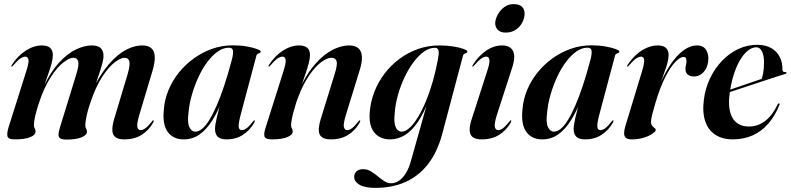

<svg xmlns="http://www.w3.org/2000/svg" viewBox="-20 -669 3846 934"><path d="M271 -47 351 -307Q365.5 -354 360.2 -371Q355 -388 336.5 -388Q318.5 -388 289.5 -366.2Q260.5 -344.5 228.8 -296.8Q197 -249 170 -170Q160.5 -141.5 155 -120Q149.5 -98.5 147.2 -83.5Q145 -68.5 145 -59.5Q145 -50.5 149 -44.2Q153 -38 153 -29.5Q153 -12 126.5 -1.5Q100 9 52 9Q21.5 9 16.8 -4.5Q12 -18 22 -51L109 -326.5Q121 -363.5 118.5 -378.5Q116 -393.5 103 -393.5Q93 -393.5 79.5 -384.8Q66 -376 43.5 -350Q41.5 -347.5 39.8 -346.2Q38 -345 36 -345.5Q34.5 -345.5 35 -347.5Q35.5 -349.5 37 -352.5Q65 -396.5 104.5 -422.2Q144 -448 184 -448Q210 -448 223.5 -436.5Q237 -425 237 -401Q237 -384 231.5 -362.5Q226 -341 218.2 -319Q210.5 -297 203.2 -276.2Q196 -255.5 192.5 -239.5L189 -241Q225.5 -319 267.2 -364.2Q309 -409.5 350.2 -428.8Q391.5 -448 426 -448Q455 -448 469.2 -435.5Q483.5 -423 483.5 -396.5Q483.5 -383.5 479 -365.2Q474.5 -347 467.8 -326.2Q461 -305.5 453.5 -283.5Q446 -261.5 439.5 -240.5L436 -242.5Q463.5 -297 493 -335.8Q522.5 -374.5 553 -399.5Q583.5 -424.5 613.8 -436.2Q644 -448 672.5 -448Q701.5 -448 716.5 -434.2Q731.5 -420.5 732.8 -393.8Q734 -367 723 -328.5L657.5 -109.5Q644.5 -64.5 648.2 -50.2Q652 -36 664 -36Q674.5 -36 687.2 -45Q700 -54 718.5 -77.5Q721.5 -81.5 722.8 -82.8Q724 -84 726 -83.5Q728 -83.5 727.8 -80.8Q727.5 -78 725 -72.5Q704.5 -36 669.8 -13.5Q635 9 584.5 9Q555.5 9 541.5 -1.8Q527.5 -12.5 526.5 -34.2Q525.5 -56 535 -89L600.5 -307Q614 -354 609.2 -371Q604.5 -388 586 -388Q567.5 -388 538.5 -366.2Q509.5 -344.5 478 -296.8Q446.5 -249 419.5 -169.5Q410 -142 404.8 -120.2Q399.5 -98.5 397.2 -82.8Q395 -67 395 -58Q395 -49 399 -43Q403 -37 403 -28.5Q403 -11.5 376.2 -0.8Q349.5 10 302 10Q282 10 273.2 4.2Q264.5 -1.5 264.5 -14Q264.5 -26.5 271 -47Z M1152 -115.5Q1139 -67 1141.2 -51.5Q1143.5 -36 1156.5 -36Q1167 -36 1179.5 -45Q1192 -54 1210.5 -77.5Q1213.5 -81.5 1215 -82.8Q1216.5 -84 1218 -83.5Q1220 -83.5 1219.8 -80.8Q1219.5 -78 1217 -72.5Q1196.5 -36 1162.2 -13.5Q1128 9 1082.5 9Q1052 9 1039 -4Q1026 -17 1026 -42Q1026 -51 1028.2 -65.2Q1030.5 -79.5 1035 -98.8Q1039.5 -118 1045.8 -141.8Q1052 -165.5 1060 -193L1064.5 -190.5Q1041 -128.5 1013 -83.8Q985 -39 950.8 -15Q916.5 9 873.5 9Q822.5 9 796 -27.2Q769.5 -63.5 777 -135.5Q780.5 -184.5 799.5 -230.5Q818.5 -276.5 850 -315.8Q881.5 -355 922.8 -384.8Q964 -414.5 1012 -431.5Q1060 -448.5 1112 -448.5Q1150 -448.5 1180.8 -443Q1211.5 -437.5 1230 -430.5Q1248.5 -423.5 1248.5 -418.5Q1248.5 -413.5 1243.8 -411.5Q1239 -409.5 1234 -407.2Q1229 -405 1227.5 -399ZM897 -121.5Q890.5 -71 901.5 -49.8Q912.5 -28.5 930 -28.5Q946 -28.5 963 -42.2Q980 -56 997.5 -84Q1015 -112 1033.2 -153.5Q1051.5 -195 1070 -250.2Q1088.5 -305.5 1107 -375Q1115 -404.5 1113.5 -420.8Q1112 -437 1093.5 -437Q1066 -437 1039.5 -418.5Q1013 -400 989 -368Q965 -336 946 -295.2Q927 -254.5 914 -210Q901 -165.5 897 -121.5Z M1287 -345.5Q1285.5 -345.5 1286 -347.5Q1286.5 -349.5 1288 -352.5Q1316 -396.5 1355.5 -422.2Q1395 -448 1435 -448Q1461 -448 1474.5 -436.5Q1488 -425 1488 -401Q1488 -384.5 1482 -361.8Q1476 -339 1468 -315.2Q1460 -291.5 1452.8 -271.2Q1445.5 -251 1443.5 -240L1440 -241Q1467 -299.5 1498.2 -339.2Q1529.5 -379 1561.2 -403Q1593 -427 1623 -437.5Q1653 -448 1677.5 -448Q1709 -448 1724.2 -433.5Q1739.5 -419 1740.5 -392.2Q1741.5 -365.5 1730 -328.5L1662.5 -109.5Q1649 -65 1653 -50.5Q1657 -36 1669 -36Q1679.5 -36 1692 -45Q1704.5 -54 1723 -77.5Q1726.5 -81.5 1727.8 -82.8Q1729 -84 1730.5 -83.5Q1732.5 -83.5 1732.5 -80.8Q1732.5 -78 1729.5 -72.5Q1709.5 -36 1674.5 -13.5Q1639.5 9 1589.5 9Q1560 9 1545.8 -1.8Q1531.5 -12.5 1530.8 -34.2Q1530 -56 1540 -89L1607.5 -307Q1622.5 -354.5 1617.5 -371.2Q1612.5 -388 1591.5 -388Q1577.5 -388 1556.8 -376.2Q1536 -364.5 1512.2 -338.5Q1488.5 -312.5 1464.8 -270.8Q1441 -229 1421 -170Q1412 -141.5 1406.5 -120Q1401 -98.5 1398.5 -83.5Q1396 -68.5 1396 -59.5Q1396 -50 1400 -44Q1404 -38 1404 -29.5Q1404 -13 1377.5 -2Q1351 9 1303.5 9Q1273 9 1267.5 -3.2Q1262 -15.5 1270.5 -43L1358.5 -321.5Q1372 -363 1369.5 -378.2Q1367 -393.5 1354 -393.5Q1344 -393.5 1330.5 -384.8Q1317 -376 1294.5 -350Q1292.5 -347.5 1290.8 -346.2Q1289 -345 1287 -345.5Z M2132.5 -22Q2108.5 69.5 2062.8 128.5Q2017 187.5 1952.5 216.2Q1888 245 1805.5 245Q1755 245 1729 229.8Q1703 214.5 1703 191.5Q1703 175.5 1714.2 164.8Q1725.5 154 1747 154Q1766.5 154 1783.8 164.2Q1801 174.5 1817.2 188.2Q1833.5 202 1849.5 212.2Q1865.5 222.5 1883 222.5Q1901 222.5 1919.2 211.2Q1937.5 200 1953.2 175.2Q1969 150.5 1980 110.5L2065 -191.5L2069 -189.5Q2042.5 -119.5 2012.8 -75.8Q1983 -32 1949.2 -11.5Q1915.5 9 1877 9Q1846.5 9 1822.8 -5Q1799 -19 1787 -48.2Q1775 -77.5 1778.5 -122.5Q1782.5 -174 1801 -222Q1819.5 -270 1851 -311.2Q1882.5 -352.5 1923.8 -383Q1965 -413.5 2014 -430.8Q2063 -448 2117.5 -448Q2154 -448 2185 -443Q2216 -438 2234.8 -431Q2253.5 -424 2253.5 -418.5Q2253.5 -413.5 2248.8 -411.5Q2244 -409.5 2239 -407.2Q2234 -405 2232.5 -399ZM1900 -117Q1896.5 -81.5 1901.2 -62.2Q1906 -43 1915.2 -35.8Q1924.5 -28.5 1933.5 -28.5Q1952.5 -28.5 1973.2 -47.8Q1994 -67 2014.2 -100.8Q2034.5 -134.5 2052.8 -178.8Q2071 -223 2085.5 -273.8Q2100 -324.5 2109.5 -376.5Q2115.5 -404.5 2113.8 -420.5Q2112 -436.5 2095 -436.5Q2069 -436.5 2042.5 -417.8Q2016 -399 1991.8 -366.8Q1967.5 -334.5 1948 -293.2Q1928.5 -252 1915.8 -206.8Q1903 -161.5 1900 -117Z M2397 -109.5Q2383.5 -66 2387.2 -51Q2391 -36 2403.5 -36Q2414 -36 2426.5 -45Q2439 -54 2458 -77.5Q2461 -81.5 2462.2 -82.8Q2463.5 -84 2465.5 -83.5Q2467.5 -83.5 2467.2 -80.8Q2467 -78 2464.5 -72.5Q2444 -36 2408.8 -13.5Q2373.5 9 2323.5 9Q2294.5 9 2280.2 -1.5Q2266 -12 2264.8 -34Q2263.5 -56 2274.5 -89L2349.5 -321.5Q2363 -362.5 2360.8 -378Q2358.5 -393.5 2345.5 -393.5Q2335.5 -393.5 2322 -384.8Q2308.5 -376 2286 -350Q2283.5 -347.5 2282 -346.2Q2280.5 -345 2278.5 -345.5Q2277 -345.5 2277.5 -347.5Q2278 -349.5 2279.5 -352.5Q2307 -396.5 2344.5 -422.2Q2382 -448 2422.5 -448Q2447.5 -448 2462.8 -436.8Q2478 -425.5 2481 -402.2Q2484 -379 2472.5 -343ZM2440 -510.5Q2415.5 -510.5 2402.2 -523.2Q2389 -536 2389 -555.5Q2389 -575 2400.8 -596.8Q2412.5 -618.5 2432.2 -633.8Q2452 -649 2477.5 -649Q2506.5 -649 2519.2 -636.2Q2532 -623.5 2532 -604Q2532 -581 2520.8 -559.5Q2509.5 -538 2488.8 -524.2Q2468 -510.5 2440 -510.5Z M2896.5 -115.5Q2883.5 -67 2885.8 -51.5Q2888 -36 2901 -36Q2911.5 -36 2924 -45Q2936.5 -54 2955 -77.5Q2958 -81.5 2959.5 -82.8Q2961 -84 2962.5 -83.5Q2964.5 -83.5 2964.2 -80.8Q2964 -78 2961.5 -72.5Q2941 -36 2906.8 -13.5Q2872.5 9 2827 9Q2796.5 9 2783.5 -4Q2770.5 -17 2770.5 -42Q2770.5 -51 2772.8 -65.2Q2775 -79.5 2779.5 -98.8Q2784 -118 2790.2 -141.8Q2796.5 -165.5 2804.5 -193L2809 -190.5Q2785.5 -128.5 2757.5 -83.8Q2729.5 -39 2695.2 -15Q2661 9 2618 9Q2567 9 2540.5 -27.2Q2514 -63.5 2521.5 -135.5Q2525 -184.5 2544 -230.5Q2563 -276.5 2594.5 -315.8Q2626 -355 2667.2 -384.8Q2708.5 -414.5 2756.5 -431.5Q2804.5 -448.5 2856.5 -448.5Q2894.5 -448.5 2925.2 -443Q2956 -437.5 2974.5 -430.5Q2993 -423.5 2993 -418.5Q2993 -413.5 2988.2 -411.5Q2983.5 -409.5 2978.5 -407.2Q2973.5 -405 2972 -399ZM2641.5 -121.5Q2635 -71 2646 -49.8Q2657 -28.5 2674.5 -28.5Q2690.5 -28.5 2707.5 -42.2Q2724.5 -56 2742 -84Q2759.5 -112 2777.8 -153.5Q2796 -195 2814.5 -250.2Q2833 -305.5 2851.5 -375Q2859.5 -404.5 2858 -420.8Q2856.5 -437 2838 -437Q2810.5 -437 2784 -418.5Q2757.5 -400 2733.5 -368Q2709.5 -336 2690.5 -295.2Q2671.5 -254.5 2658.5 -210Q2645.5 -165.5 2641.5 -121.5Z M3031.5 -345.5Q3030.5 -345.5 3030.5 -347.2Q3030.5 -349 3032.5 -352.5Q3051.5 -381.5 3075.2 -403Q3099 -424.5 3125.8 -436.2Q3152.5 -448 3179.5 -448Q3206.5 -448 3219.5 -436Q3232.5 -424 3232.5 -402.5Q3232.5 -384 3227 -363.5Q3221.5 -343 3212.2 -317.8Q3203 -292.5 3192 -260.8Q3181 -229 3170 -187.5L3165 -189.5Q3183 -247 3206.5 -294.2Q3230 -341.5 3256.8 -376Q3283.5 -410.5 3312.5 -429.2Q3341.5 -448 3371 -448Q3401.5 -448 3415.2 -425.8Q3429 -403.5 3425 -371Q3422 -347.5 3412 -331Q3402 -314.5 3387.5 -305.8Q3373 -297 3355.5 -297Q3337.5 -297 3326 -306Q3314.5 -315 3314.5 -333Q3314.5 -343.5 3317 -353.2Q3319.5 -363 3319.5 -372Q3319.5 -381.5 3316.5 -386.8Q3313.5 -392 3305.5 -392Q3288.5 -392 3265 -367.5Q3241.5 -343 3216.5 -294.2Q3191.5 -245.5 3169.5 -172Q3160 -139 3153.5 -115Q3147 -91 3147 -75.5Q3147 -63.5 3152.8 -57Q3158.5 -50.5 3164.2 -46.2Q3170 -42 3170 -37Q3170 -29.5 3154 -18.5Q3138 -7.5 3111.2 0.8Q3084.5 9 3053.5 9Q3033.5 9 3024.8 1.5Q3016 -6 3016 -20.5Q3016 -35 3022 -55.5L3103 -321.5Q3115.5 -363.5 3113.5 -378.5Q3111.5 -393.5 3098.5 -393.5Q3088.5 -393.5 3075 -384.8Q3061.5 -376 3039 -350Q3037 -347 3035.2 -346Q3033.5 -345 3031.5 -345.5Z M3467 -210.5Q3467 -210.5 3485 -216.8Q3503 -223 3531.8 -232.8Q3560.5 -242.5 3592 -253.5Q3623.5 -264.5 3651 -273.8Q3678.5 -283 3694 -288L3682.5 -278Q3688.5 -292 3692.5 -313.5Q3696.5 -335 3696.5 -364.5Q3697 -398 3687 -418.5Q3677 -439 3659 -439Q3639 -439 3619 -423.5Q3599 -408 3581.2 -378.8Q3563.5 -349.5 3550 -308Q3536.5 -266.5 3529.5 -214.5Q3519 -137 3543.5 -95.2Q3568 -53.5 3624 -53.5Q3652 -53.5 3677.2 -65.2Q3702.5 -77 3724 -100.8Q3745.5 -124.5 3762.5 -160.5Q3764.5 -164 3766 -165.2Q3767.5 -166.5 3769.5 -166Q3771.5 -165.5 3772.2 -163Q3773 -160.5 3771 -157Q3749.5 -104 3716.8 -66.8Q3684 -29.5 3640.8 -10.2Q3597.5 9 3544.5 9Q3495 9 3460.5 -13Q3426 -35 3411 -78.2Q3396 -121.5 3404 -184.5Q3411 -239.5 3434 -287.8Q3457 -336 3492 -372.8Q3527 -409.5 3570.8 -430.2Q3614.5 -451 3663 -451Q3705.5 -451 3733.2 -434.2Q3761 -417.5 3774 -390.2Q3787 -363 3786 -331.5Q3786 -325.5 3788.8 -322Q3791.5 -318.5 3800 -318.5Q3803.5 -318.5 3804.8 -317.5Q3806 -316.5 3806 -315Q3806.5 -313.5 3805.2 -312Q3804 -310.5 3801 -309.5Q3793.5 -307.5 3766.8 -299Q3740 -290.5 3702.5 -278Q3665 -265.5 3624.5 -252.2Q3584 -239 3548.8 -227.2Q3513.5 -215.5 3491.8 -208.2Q3470 -201 3470 -201Z"/></svg>

Font: Fraunces 120pt SemiBold
Style: Italic
Weight: 600
Italic angle: -16°
Version: Version 1.000;[b76b70a41]